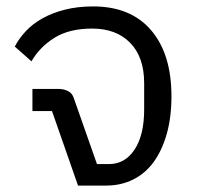

<svg xmlns="http://www.w3.org/2000/svg" viewBox="-20 -578 614 598"><path d="M142 -232H81V-301H163Q178 -301 191.5 -294.5Q205 -288 210 -272L282 -67H320Q369 -67 399 -112Q429 -157 429 -237V-319Q429 -400 385.5 -444.5Q342 -489 267 -489Q196 -489 150 -460.5Q104 -432 78 -387L26 -433Q39 -458 60.5 -481Q82 -504 112.5 -521Q143 -538 182.5 -548Q222 -558 270 -558Q387 -558 450.5 -484Q514 -410 514 -278Q514 -213 499.5 -161.5Q485 -110 459 -74Q433 -38 395 -19Q357 0 311 0H223Z"/></svg>

Font: IBM Plex Sans Thai
Style: Regular
Weight: 400
Designer: Mike Abbink, Paul van der Laan, Pieter van Rosmalen, Ben Mitchell, Mark Frömberg
Foundry: Bold Monday
Version: Version 1.2